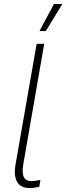

<svg xmlns="http://www.w3.org/2000/svg" viewBox="-20 -940 333 964"><path d="M127 4C146 4 157 2 177 -2L183 -37C165 -33 153 -31 137 -31C97 -31 88 -62 97 -116L202 -720H164L58 -114C44 -33 74 4 127 4ZM293 -920H251L178 -784H210Z"/></svg>

Font: Fixel Display 20240404 ExLight
Style: Italic
Weight: 200
Italic angle: -10°
Designer: AlfaBravo + MacPaw
Foundry: Kyrylo Tkachov, Marchela Mozhyna, Serhii Makarenko, Maria Weinstein, Zakhar Kryvoshyya
Version: Version 1.211;Glyphs 3.2 (3225)